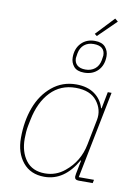

<svg xmlns="http://www.w3.org/2000/svg" viewBox="-99 -976 765 1054"><g transform="rotate(10 283.5 -449.5)"><path d="M473 -897 373 -799 360 -809 456 -911ZM339 -589Q299 -589 281 -610.5Q263 -632 263 -661Q263 -710 292 -740.5Q321 -771 368 -771Q408 -771 426.5 -749.5Q445 -728 445 -699Q445 -649 416 -619Q387 -589 339 -589ZM343 -607Q374 -607 395.5 -624Q417 -641 423 -673Q427 -696 427 -700Q427 -753 364 -753Q333 -753 312 -736Q291 -719 285 -687Q281 -664 281 -660Q281 -635 297 -621Q313 -607 343 -607ZM491 0H413Q390 0 390 -19Q390 -23 392 -35L407 -111H404Q334 12 223 12Q146 12 103 -40.5Q60 -93 60 -176Q60 -270 88.5 -346.5Q117 -423 174.5 -470.5Q232 -518 309 -518Q371 -518 411 -489.5Q451 -461 465 -413H468L486 -506H507L410 -19H495ZM223 -7Q285 -7 333 -47Q407 -107 426 -204L454 -346Q465 -403 428 -451Q391 -499 309 -499Q225 -499 169.5 -441Q114 -383 94 -282L87 -247Q81 -214 81 -176Q81 -102 117 -54.5Q153 -7 223 -7Z"/></g></svg>

Font: IBM Plex Sans Thin
Style: Italic
Weight: 100
Italic angle: -11.31°
Designer: Mike Abbink, Paul van der Laan, Pieter van Rosmalen
Foundry: Bold Monday
Version: Version 3.0